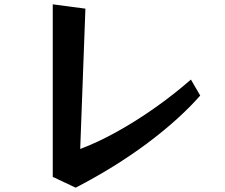

<svg xmlns="http://www.w3.org/2000/svg" viewBox="-20 -814 1040 888"><path d="M906 -372Q809 -262 662 -152Q515 -42 330 54L224 4V-794L375 -774L351 -125Q431 -155 519.5 -204Q608 -253 696 -315Q784 -377 863 -446Z"/></svg>

Font: RocknRoll One
Style: Regular
Weight: 400
Designer: Fontworks Inc.
Foundry: Fontworks Inc.
Version: Version 1.100